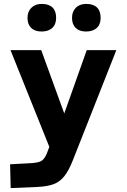

<svg xmlns="http://www.w3.org/2000/svg" viewBox="-20 -736 654 992"><path d="M194.8 -573.2Q160.2 -573.2 141.1 -591.6Q122.1 -609.9 122.1 -644Q122.1 -675.8 142.1 -695.8Q162.1 -715.8 195.8 -715.8Q231.9 -715.8 251 -697.5Q270 -679.2 270 -644Q270 -609.9 250 -591.6Q230 -573.2 194.8 -573.2ZM424.8 -573.2Q390.1 -573.2 371.1 -591.6Q352.1 -609.9 352.1 -644Q352.1 -675.8 371.8 -695.8Q391.6 -715.8 425.8 -715.8Q461.9 -715.8 481 -697.5Q500 -679.2 500 -644Q500 -609.9 480 -591.6Q460 -573.2 424.8 -573.2ZM356.9 90.8Q335 146.5 312 174.8Q289.1 203.1 257.6 215.3Q226.1 227.5 171.9 230L35.2 235.8L32.2 112.8L123 107.9Q173.3 106.4 191.7 96.7Q210 86.9 222.2 56.2L234.9 22.9L34.2 -477.1H192.9L312 -149.9L428.2 -477.1H581.1Z"/></svg>

Font: IntelOne Mono Bold
Style: Regular
Weight: 700
Designer: Fred Shallcrass
Foundry: Frere-Jones Type LLC
Version: Version 1.200;hotconv 1.1.0;makeotfexe 2.6.0;FJTRelease1.2